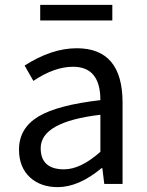

<svg xmlns="http://www.w3.org/2000/svg" viewBox="-20 -755 604 788"><path d="M103 -27Q58 -69 58 -141Q58 -229 138 -277Q217 -324 392 -344Q392 -481 280 -481Q203 -481 117 -423L81 -486Q192 -557 295 -557Q483 -557 483 -334V0H408L400 -65H397Q303 13 217 13Q147 13 103 -27ZM392 -132V-284Q147 -255 147 -147Q147 -60 243 -60Q311 -60 392 -132ZM145 -735H441V-671H145Z"/></svg>

Font: 思源黑体R
Style: Regular
Weight: 400
Designer: Ryoko NISHIZUKA  (kana & ideographs); Paul D. Hunt (Latin, Greek & Cyrillic); Wenlong ZHANG  (bopomofo); Sandoll Communi
Foundry: Adobe Systems Incorporated
Version: Version 1.00 June 24, 2014, initial release